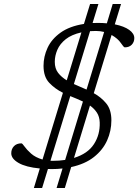

<svg xmlns="http://www.w3.org/2000/svg" viewBox="-20 -831 690 955"><path d="M148.5 104 178 7Q109 0.5 72.5 -20.5Q36 -41.5 36 -68.5Q36 -90 49.5 -104Q63 -118 86.5 -118Q91 -118 102 -102.2Q113 -86.5 134.5 -67.2Q156 -48 191.5 -37.5L293 -369.5Q253.5 -389 225 -419Q196.5 -449 196.5 -503.5Q196.5 -549.5 216.5 -593Q236.5 -636.5 281 -668.5Q325.5 -700.5 397.5 -712L428 -811H469.5L440.5 -716.5Q454 -717 468 -717Q491 -717 511.5 -715L540.5 -811H582L551 -710Q597.5 -700.5 622.8 -682.2Q648 -664 648 -641.5Q648 -622 635.5 -608.8Q623 -595.5 600.5 -595.5Q595.5 -595.5 581 -617.2Q566.5 -639 535 -657L446.5 -367.5Q483 -347.5 508.5 -316.5Q534 -285.5 534 -232.5Q534 -180 512.8 -132.5Q491.5 -85 447.2 -50Q403 -15 334 0L302.5 104H261.5L291 7Q265.5 10 238 10Q228 10 218.5 9.5L189.5 104ZM457 -677Q442 -677 428 -676L347.5 -413Q363 -406 379 -399.2Q395 -392.5 410.5 -385.5L498 -672Q478.5 -677 457 -677ZM252.5 -523.5Q252.5 -490 269.2 -468.5Q286 -447 312 -431.5L385 -670Q336 -659 307 -636Q278 -613 265.2 -583.2Q252.5 -553.5 252.5 -523.5ZM241 -31Q274.5 -31 304 -35.5L392.5 -326Q377.5 -333 361.5 -339.8Q345.5 -346.5 329.5 -353L231 -31.5Q236 -31 241 -31ZM476 -222Q475 -251 461.8 -271Q448.5 -291 427.5 -306L348 -45.5Q416.5 -66.5 447.2 -114Q478 -161.5 476 -222Z"/></svg>

Font: Newsreader Caption Light
Style: Italic
Weight: 300
Italic angle: -17°
Designer: Hugues Gentile
Foundry: Production Type
Version: Version 1.001